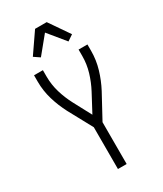

<svg xmlns="http://www.w3.org/2000/svg" viewBox="-237 -1059 974 1146"><g transform="rotate(-30 250.0 -486.0)"><path d="M220 0V-288L131 -452Q102 -507 84 -567.5Q66 -628 66 -691V-735H127V-691Q127 -635 143 -581.5Q159 -528 185 -479L250 -357L315 -479Q341 -528 357 -581.5Q373 -635 373 -691V-735H434V-691Q434 -628 416 -567.5Q398 -507 369 -452L280 -288V0ZM155 -807 115 -834 210 -972H290L385 -834L345 -807L250 -923Z"/></g></svg>

Font: Iosevka Curly Light
Style: Regular
Weight: 300
Monospace: yes
Designer: Belleve Invis
Foundry: Belleve Invis
Version: Version 22.1.2; ttfautohint (v1.8.4)